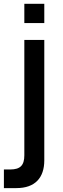

<svg xmlns="http://www.w3.org/2000/svg" viewBox="-34 -750 329 1010"><path d="M199 -628.5V-730H94V-628.5ZM52.5 239.5C150.5 239.5 199 185 199 93.5V-540H94V67C94 120 72.5 141.5 19.5 141.5H-13.5V239.5Z"/></svg>

Font: Vela Sans SemBd
Style: Regular
Weight: 600
Designer: Principal design: Mikhail Sharanda - project Manrope.
Design modification: Ravid Balaliev
Foundry: Mikhail Sharanda
Version: Version 1.001